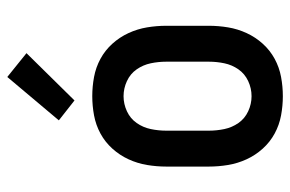

<svg xmlns="http://www.w3.org/2000/svg" viewBox="-158 -650 815 540"><g transform="rotate(-90 250.0 -379.5)"><path d="M250 8Q223 8 196 3Q169 -2 145 -15Q121 -28 102.5 -48.5Q84 -69 72.5 -94Q61 -119 56.5 -146Q52 -173 52 -200V-320Q52 -347 56.5 -374Q61 -401 72.5 -426Q84 -451 102.5 -471.5Q121 -492 145 -505Q169 -518 196 -523Q223 -528 250 -528Q277 -528 304 -523Q331 -518 355 -505Q379 -492 397.5 -471.5Q416 -451 427.5 -426Q439 -401 443.5 -374Q448 -347 448 -320V-200Q448 -173 443.5 -146Q439 -119 427.5 -94Q416 -69 397.5 -48.5Q379 -28 355 -15Q331 -2 304 3Q277 8 250 8ZM250 -80Q272 -80 292.5 -89.5Q313 -99 325.5 -117Q338 -135 342.5 -156.5Q347 -178 347 -200V-320Q347 -342 342.5 -363.5Q338 -385 325.5 -403Q313 -421 292.5 -430.5Q272 -440 250 -440Q228 -440 207.5 -430.5Q187 -421 174.5 -403Q162 -385 157.5 -363.5Q153 -342 153 -320V-200Q153 -178 157.5 -156.5Q162 -135 174.5 -117Q187 -99 207.5 -89.5Q228 -80 250 -80ZM238 -578 182 -622 304 -767 371 -713Z"/></g></svg>

Font: Iosevka Term Semibold
Style: Regular
Weight: 600
Monospace: yes
Designer: Belleve Invis
Foundry: Belleve Invis
Version: Version 31.4.0